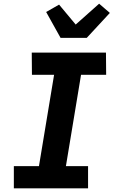

<svg xmlns="http://www.w3.org/2000/svg" viewBox="-20 -1020 640 1040"><path d="M457 0H55V-120H191L273 -615H153L152 -735H554L555 -615H419L337 -120H457ZM308 -815 230 -955 300 -995 390 -887 517 -1000 575 -950 450 -815Z"/></svg>

Font: Iosevka Heavy Extended Oblique
Style: Regular
Weight: 900
Width: 7
Italic angle: -9°
Monospace: yes
Designer: Belleve Invis
Foundry: Belleve Invis
Version: Version 32.5.0; ttfautohint (v1.8.4)